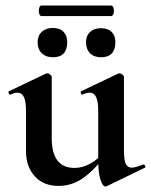

<svg xmlns="http://www.w3.org/2000/svg" viewBox="-20 -660 546 694"><path d="M192 12Q137 12 105.5 -23Q74 -58 74 -113V-260Q74 -293 66.5 -309Q59 -325 43 -325Q32 -325 18 -318Q14 -317 11.5 -323Q9 -329 12 -330L146 -394Q149 -395 151 -395Q156 -395 161.5 -390.5Q167 -386 167 -382V-161Q167 -107 187.5 -80Q208 -53 250 -53Q279 -53 308 -69.5Q337 -86 354 -111L360 -99Q326 -50 284 -19Q242 12 192 12ZM428 -382V-116Q428 -82 434.5 -68Q441 -54 456 -54Q463 -54 473.5 -57Q484 -60 497 -65Q501 -67 504 -61.5Q507 -56 504 -54L366 13Q364 14 361 14Q351 14 343 -11Q335 -36 335 -82V-260Q335 -293 327.5 -309Q320 -325 304 -325Q293 -325 278 -318Q275 -317 272.5 -323Q270 -329 273 -330L407 -394Q409 -395 412 -395Q417 -395 422.5 -390.5Q428 -386 428 -382ZM171 -453Q146 -453 131 -467.5Q116 -482 116 -508Q116 -531 131 -545Q146 -559 171 -559Q196 -559 209.5 -545Q223 -531 223 -508Q223 -453 171 -453ZM345 -453Q320 -453 305.5 -467.5Q291 -482 291 -508Q291 -531 305.5 -544.5Q320 -558 345 -558Q370 -558 383.5 -544.5Q397 -531 397 -508Q397 -453 345 -453ZM130 -602Q124 -602 121.5 -611.5Q119 -621 121.5 -630.5Q124 -640 130 -640H381Q388 -640 390.5 -630.5Q393 -621 390.5 -611.5Q388 -602 381 -602Z"/></svg>

Font: Cormorant Infant Light
Style: Regular
Weight: 300
Designer: Christian Thalmann (Catharsis Fonts)
Foundry: Catharsis Fonts
Version: Version 4.001